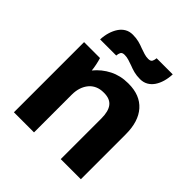

<svg xmlns="http://www.w3.org/2000/svg" viewBox="-196 -867 1006 1006"><g transform="rotate(45 306.5 -364.5)"><path d="M63.4 0H212.4V-279.8Q212.4 -308.8 220.2 -331.7Q228 -354.6 242.1 -371.4Q256.2 -388.2 276.4 -397.1Q296.6 -406 321.2 -406H326.2Q369.8 -406 390.1 -380Q410.4 -354 410.4 -300.8V0H559.4V-333Q559.4 -428 513.4 -479.5Q467.4 -531 383.2 -531H378.6Q322.8 -531 276.5 -507.5Q230.2 -484 197 -443.4Q195.6 -460.4 191 -482.3Q186.4 -504.2 181.4 -520H63.4ZM300.2 -710.6Q282.2 -718 262.2 -723.2Q242.2 -728.4 216.4 -728.4Q192.2 -728.4 173.6 -717.7Q155 -707 142.1 -687.7Q129.2 -668.4 121.6 -643.4Q114 -618.4 112.8 -589.4H232.2Q233 -602.2 238 -612.7Q243 -623.2 261.2 -623.2Q277 -623.2 292.6 -618.3Q308.2 -613.4 324 -607.8Q342 -600.4 362 -595.2Q382 -590 407.8 -590Q432 -590 450.9 -600.7Q469.8 -611.4 482.7 -630.4Q495.6 -649.4 502.9 -674.6Q510.2 -699.8 511.4 -729H392Q391.2 -716.2 386.2 -705.7Q381.2 -695.2 363 -695.2Q347.2 -695.2 331.6 -700.1Q316 -705 300.2 -710.6Z"/></g></svg>

Font: Fixel Variable
Style: Regular
Weight: 100
Width: 3
Designer: AlfaBravo + MacPaw
Foundry: Kyrylo Tkachov, Marchela Mozhyna, Serhii Makarenko, Maria Weinstein, Zakhar Kryvoshyya
Version: Version 1.211